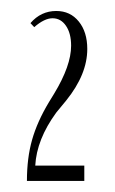

<svg xmlns="http://www.w3.org/2000/svg" viewBox="-20 -725 208 348"><path d="M42 -675.8 35.2 -683.1Q54.2 -705.1 82 -705.1Q107.4 -705.1 122.8 -686Q138.2 -667 138.2 -636.2Q138.2 -590.3 100.1 -543L82 -521Q46.4 -472.2 43.9 -424.8H132.8V-397H28.8Q28.8 -438.5 38.1 -471.4Q47.4 -504.4 68.8 -540L78.1 -555.2Q108.9 -606 108.9 -642.1Q108.9 -664.6 99.6 -678.2Q90.3 -691.9 75.2 -691.9Q60.5 -691.9 42 -675.8Z"/></svg>

Font: Moniqa Narrow Heading
Style: Regular
Weight: 400
Width: 4
Designer: Rajesh Rajput
Foundry: Rajesh Rajput
Version: Version 1.000